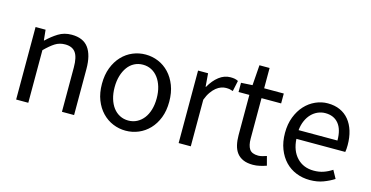

<svg xmlns="http://www.w3.org/2000/svg" viewBox="-73 -1036 2682 1389"><g transform="rotate(15 1268.0 -341.0)"><path d="M92 -543H167L175 -465H178Q217 -503 260.5 -530Q304 -557 360 -557Q446 -557 486 -503Q526 -449 526 -344V0H435V-332Q435 -409 410.5 -443Q386 -477 332 -477Q290 -477 257 -456Q224 -435 183 -394V0H92Z M914 13Q864 13 818.5 -6Q773 -25 738 -61.5Q703 -98 682.5 -150.5Q662 -203 662 -271Q662 -339 682.5 -392Q703 -445 738 -482Q773 -519 818.5 -538Q864 -557 914 -557Q964 -557 1009.5 -538Q1055 -519 1090 -482Q1125 -445 1145.5 -392Q1166 -339 1166 -271Q1166 -203 1145.5 -150.5Q1125 -98 1090 -61.5Q1055 -25 1009.5 -6Q964 13 914 13ZM914 -63Q949 -63 978 -78Q1007 -93 1028 -120Q1049 -147 1060.5 -185.5Q1072 -224 1072 -271Q1072 -318 1060.5 -356.5Q1049 -395 1028 -423Q1007 -451 978 -466Q949 -481 914 -481Q879 -481 850 -466Q821 -451 800.5 -423Q780 -395 768.5 -356.5Q757 -318 757 -271Q757 -224 768.5 -185.5Q780 -147 800.5 -120Q821 -93 850 -78Q879 -63 914 -63Z M1309 -543H1384L1392 -444H1395Q1424 -496 1463.5 -526.5Q1503 -557 1549 -557Q1567 -557 1580.5 -554.5Q1594 -552 1607 -545L1590 -465Q1576 -470 1565 -472Q1554 -474 1537 -474Q1520 -474 1501.5 -467.5Q1483 -461 1465 -446.5Q1447 -432 1430 -408Q1413 -384 1400 -349V0H1309Z M1868 13Q1824 13 1794.5 0Q1765 -13 1747 -36.5Q1729 -60 1721 -93.5Q1713 -127 1713 -168V-469H1632V-538L1717 -543L1728 -695H1804V-543H1951V-469H1804V-166Q1804 -115 1822 -88Q1840 -61 1888 -61Q1902 -61 1919 -65.5Q1936 -70 1950 -75L1968 -7Q1945 1 1919 7Q1893 13 1868 13Z M2293 13Q2239 13 2191.5 -6Q2144 -25 2109 -61.5Q2074 -98 2053.5 -151Q2033 -204 2033 -271Q2033 -337 2053.5 -390Q2074 -443 2108 -480Q2142 -517 2186.5 -537Q2231 -557 2278 -557Q2330 -557 2370 -539Q2410 -521 2437.5 -487.5Q2465 -454 2479.5 -407Q2494 -360 2494 -302Q2494 -287 2493 -273.5Q2492 -260 2490 -250H2124Q2129 -162 2177.5 -111Q2226 -60 2304 -60Q2344 -60 2377 -71.5Q2410 -83 2440 -103L2473 -43Q2437 -20 2393 -3.5Q2349 13 2293 13ZM2414 -315Q2414 -398 2378.5 -441Q2343 -484 2279 -484Q2250 -484 2223.5 -472.5Q2197 -461 2176 -439.5Q2155 -418 2141 -386.5Q2127 -355 2123 -315Z"/></g></svg>

Font: SpoqaHanSansJP-Regular
Style: Regular
Weight: 400
Designer: [Source Han Sans]
Ryoko NISHIZUKA  (kana & ideographs); Paul D. Hunt (Latin, Greek & Cyrillic); Wenlong ZHANG  (bopomofo
Foundry: Spoqa (http://bi.spoqa.com)
Version: Version 1.002.20150607